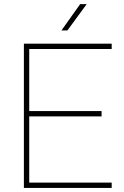

<svg xmlns="http://www.w3.org/2000/svg" viewBox="-20 -926 609 946"><path d="M530.3 -26.4V0H97.7V-710.9H530.3V-684.6H124V-378.9H480.5V-352.5H124V-26.4ZM282.7 -775.9 375 -905.8H407.2L312 -775.9Z"/></svg>

Font: Vazirmatn RD FD Thin
Style: Regular
Weight: 100
Designer: Saber Rastikerdar
Foundry: Saber Rastikerdar
Version: Version 33.003